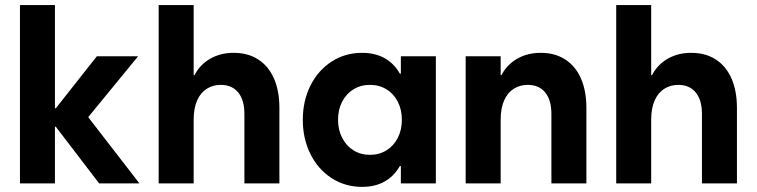

<svg xmlns="http://www.w3.org/2000/svg" viewBox="-20 -727 3000 761"><path d="M59.1 -707H197.8V0H59.1ZM174.3 -259.8 219.2 -224.6H172.4V-297.9H219.2L174.3 -263.7L363.8 -503.9H527.3L329.6 -262.7L532.7 0H373Z M608.9 -707H747.6V0H608.9ZM855 -390.6Q824.7 -390.6 800.3 -375.7Q775.9 -360.8 761.7 -329.8Q747.6 -298.8 747.6 -252L731.9 -345.7V-429.2H763.2L731.9 -345.7Q731.9 -396.5 754.2 -435.3Q776.4 -474.1 815.9 -495.8Q855.5 -517.6 906.2 -517.6Q962.9 -517.6 1003.7 -491.2Q1044.4 -464.8 1065.9 -415.8Q1087.4 -366.7 1087.4 -298.8V0H948.7V-275.4Q948.7 -330.6 924.1 -360.6Q899.4 -390.6 855 -390.6Z M1415.5 13.7Q1348.1 13.7 1294.4 -21Q1240.7 -55.7 1210.4 -116.5Q1180.2 -177.2 1180.2 -252Q1180.2 -327.1 1210.4 -387.7Q1240.7 -448.2 1294.4 -482.9Q1348.1 -517.6 1415.5 -517.6Q1475.6 -517.6 1517.3 -488.5Q1559.1 -459.5 1581.1 -400.1Q1603 -340.8 1603 -252L1553.2 -435.1H1614.7V-68.8H1553.2L1603 -252Q1603 -163.1 1581.1 -104Q1559.1 -44.9 1517.3 -15.6Q1475.6 13.7 1415.5 13.7ZM1572.8 -252Q1572.8 -292.5 1556.6 -324Q1540.5 -355.5 1511.7 -373Q1482.9 -390.6 1446.3 -390.6Q1409.7 -390.6 1381.1 -373Q1352.5 -355.5 1336.2 -324Q1319.8 -292.5 1319.8 -252Q1319.8 -212.4 1336.2 -180.7Q1352.5 -148.9 1381.1 -131.1Q1409.7 -113.3 1446.3 -113.3Q1482.9 -113.3 1511.7 -131.1Q1540.5 -148.9 1556.6 -180.4Q1572.8 -211.9 1572.8 -252ZM1568.8 0V-101.6L1590.8 -252L1568.8 -385.7V-503.9H1707.5V0Z M1825.7 -503.9H1964.4V0H1825.7ZM2071.8 -390.6Q2041.5 -390.6 2017.1 -375.7Q1992.7 -360.8 1978.5 -329.8Q1964.4 -298.8 1964.4 -252L1948.7 -345.7V-429.2H1980L1948.7 -345.7Q1948.7 -396.5 1970.9 -435.3Q1993.2 -474.1 2032.7 -495.8Q2072.3 -517.6 2123 -517.6Q2179.7 -517.6 2220.5 -491.2Q2261.2 -464.8 2282.7 -415.8Q2304.2 -366.7 2304.2 -298.8V0H2165.5V-275.4Q2165.5 -330.6 2140.9 -360.6Q2116.2 -390.6 2071.8 -390.6Z M2422.4 -707H2561V0H2422.4ZM2668.5 -390.6Q2638.2 -390.6 2613.8 -375.7Q2589.4 -360.8 2575.2 -329.8Q2561 -298.8 2561 -252L2545.4 -345.7V-429.2H2576.7L2545.4 -345.7Q2545.4 -396.5 2567.6 -435.3Q2589.8 -474.1 2629.4 -495.8Q2668.9 -517.6 2719.7 -517.6Q2776.4 -517.6 2817.1 -491.2Q2857.9 -464.8 2879.4 -415.8Q2900.9 -366.7 2900.9 -298.8V0H2762.2V-275.4Q2762.2 -330.6 2737.5 -360.6Q2712.9 -390.6 2668.5 -390.6Z"/></svg>

Font: Wanted Sans Std Variable
Style: Regular
Weight: 400
Designer: Original Design by Kil Hyung-jin and Kang Hanbin, Wanted Lab, Inc;
Foundry: Wanted Lab, Inc.
Version: Version 1.003;Glyphs 3.2 (3227)